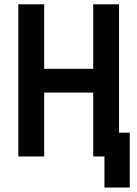

<svg xmlns="http://www.w3.org/2000/svg" viewBox="-20 -713 626 875"><path d="M456.1 141.6H571.3V-108.4H522.5V-693.4H404.8V-399.4H181.2V-693.4H63.5V0H181.2V-291H404.8V0H456.1Z"/></svg>

Font: Cascadia Code PL SemiBold
Style: Regular
Weight: 600
Monospace: yes
Designer: Aaron Bell
Foundry: Saja Typeworks
Version: Version 2404.023